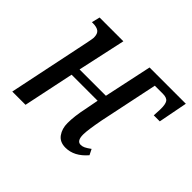

<svg xmlns="http://www.w3.org/2000/svg" viewBox="-126 -714 902 902"><g transform="rotate(45 324.5 -263.0)"><path d="M320 -79Q320 -125 333 -185L346 -253H173L120 0H32L116 -404Q124 -442 124 -450Q124 -476 111 -485.5Q98 -495 73 -495H66L76 -536H234L182 -297H357L408 -536H649L621 -391H581L583 -431Q584 -466 575 -479.5Q566 -493 539 -493H486L425 -201Q410 -122 410 -93Q410 -50 436 -50Q447 -50 457.5 -55Q468 -60 486 -73L500 -45Q453 10 395 10Q357 10 338.5 -16Q320 -42 320 -79Z"/></g></svg>

Font: Noto Serif Cond
Style: Italic
Weight: 400
Width: 3
Italic angle: -12°
Designer: Monotype Design Team
Foundry: Monotype Imaging Inc.
Version: Version 1.001